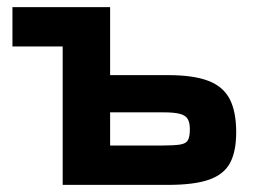

<svg xmlns="http://www.w3.org/2000/svg" viewBox="-20 -520 724 540"><path d="M289.7 -110.7H434Q470 -110.7 486.8 -113.5Q503.7 -116.3 508.8 -126.3Q514 -136.3 514 -156.7Q514 -175.3 507.8 -185.5Q501.7 -195.7 485.8 -199.8Q470 -204 440.7 -204H289.7ZM644.3 -148Q644.3 -94.3 627.2 -62Q610 -29.7 568.3 -14.8Q526.7 0 451.7 0H156.3V-389.3H15V-500H289.7V-308.7H452.3Q524 -308.7 565.8 -292.7Q607.7 -276.7 626 -241.5Q644.3 -206.3 644.3 -148Z"/></svg>

Font: Nata Sans
Style: Regular
Weight: 400
Designer: Daniel Uzquiano Cruz
Version: Version 1.001